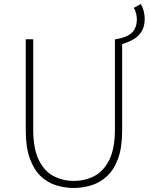

<svg xmlns="http://www.w3.org/2000/svg" viewBox="-20 -921 745 954"><path d="M587 -702 555 -726Q592 -732 615 -744Q638 -756 649 -776.5Q660 -797 660 -825Q660 -838 656.5 -853.5Q653 -869 645 -882L680 -901Q690 -883 694.5 -864.5Q699 -846 699 -827Q699 -788 682.5 -763Q666 -738 640.5 -724Q615 -710 587 -702ZM346 13Q302 13 259.5 0Q217 -13 183 -45Q149 -77 128.5 -132.5Q108 -188 108 -272V-726H145V-280Q145 -181 173.5 -124.5Q202 -68 248 -45Q294 -22 346 -22Q400 -22 446.5 -45Q493 -68 522 -124.5Q551 -181 551 -280V-726H587V-272Q587 -188 566.5 -132.5Q546 -77 511 -45Q476 -13 433 0Q390 13 346 13Z"/></svg>

Font: Noto Sans SC Thin
Style: Regular
Weight: 100
Designer: Ryoko NISHIZUKA 西塚涼子 (kana, bopomofo & ideographs); Paul D. Hunt (Latin, Greek & Cyrillic); Sandoll Communications 산돌커뮤니
Foundry: Adobe
Version: Version 2.004-H2;hotconv 1.0.118;makeotfexe 2.5.65603